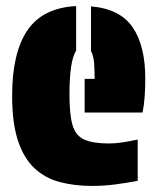

<svg xmlns="http://www.w3.org/2000/svg" viewBox="-20 -603 514 633"><path d="M284 10Q225 10 176.5 -3Q128 -16 93 -49Q58 -82 39 -140Q20 -198 20 -288Q20 -428 70 -502.5Q120 -577 231 -583V-436Q209 -402 209 -291Q209 -226 219 -191Q229 -156 257.5 -143Q286 -130 339 -130Q362 -130 386.5 -134Q411 -138 434 -143V-7Q399 0 360.5 5Q322 10 284 10ZM259 -232V-343H292Q292 -366 290.5 -392Q289 -418 280 -435V-582Q375 -574 417 -513.5Q459 -453 459 -343Q459 -315 457 -285.5Q455 -256 450 -232Z"/></svg>

Font: Protest Guerrilla
Style: Regular
Weight: 400
Designer: Octavio Pardo
Foundry: Ashler Design
Version: Version 2.005; ttfautohint (v1.8.4.7-5d5b)